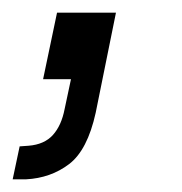

<svg xmlns="http://www.w3.org/2000/svg" viewBox="-93 -125 288 303"><path d="M-73 158 -62 106 -48 105Q-23 103 -9.5 88Q4 73 9 47L19 0H-25L-3 -105H90L58 53Q45 112 16 134Q-13 156 -52 158Z"/></svg>

Font: Mona Sans Condensed Medium
Style: Italic
Weight: 500
Width: 3
Italic angle: -11.7°
Designer: Deni Anggara
Foundry: GitHub
Version: Version 1.001; ttfautohint (v1.8.4.7-5d5b);gftools[0.9.31]